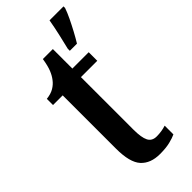

<svg xmlns="http://www.w3.org/2000/svg" viewBox="-248 -803 856 856"><g transform="rotate(-45 180.0 -375.0)"><path d="M199 10Q140 10 108.5 -24.5Q77 -59 77 -146V-482H16V-521Q44 -524 62.5 -535Q81 -546 93 -562Q105 -577 114 -599Q123 -621 129 -659H192V-536H295V-482H192V-151Q192 -101 203.5 -78.5Q215 -56 244 -56Q275 -56 303 -65V-10Q289 -3 263 3.5Q237 10 199 10ZM240 -613Q248 -645 257 -685Q266 -725 272 -760H360V-750Q353 -729 340 -702Q327 -675 312.5 -648Q298 -621 285 -600H240Z"/></g></svg>

Font: Noto Serif Ethiopic ExtraCondensed SemiBold
Style: Regular
Weight: 600
Width: 2
Designer: Monotype Design Team
Foundry: Monotype Imaging Inc.
Version: Version 2.102; ttfautohint (v1.8.4.7-5d5b)